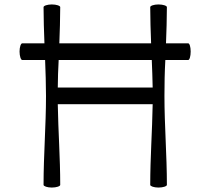

<svg xmlns="http://www.w3.org/2000/svg" viewBox="-20 -832 918 864"><path d="M80 -562H183C185 -508 187 -454 187 -400C187 -267 176 -133 176 0C176 6 193 12 213 12C234 12 251 6 251 0C251 -121 242 -242 240 -363H667C665 -242 656 -121 656 0C656 6 673 12 693 12C714 12 731 6 731 0C731 -133 720 -267 720 -400C720 -454 721 -508 724 -562H827C833 -562 838 -579 838 -600C838 -621 833 -637 827 -637H727C729 -692 731 -746 731 -800C731 -806 714 -812 693 -812C673 -812 656 -806 656 -800C656 -746 658 -692 660 -637H247C249 -692 251 -746 251 -800C251 -806 234 -812 213 -812C193 -812 176 -806 176 -800C176 -746 178 -692 180 -637H80C74 -637 68 -621 68 -600C68 -579 74 -562 80 -562ZM240 -438C240 -479 242 -521 244 -562H663C665 -521 666 -479 667 -438Z"/></svg>

Font: Nupuram Light
Style: Regular
Weight: 300
Designer: Santhosh Thottingal (santhosh.thottingal@gmail.com)
Foundry: SMC
Version: Version 1.000